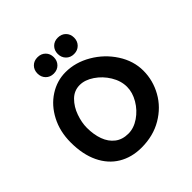

<svg xmlns="http://www.w3.org/2000/svg" viewBox="-187 -835 974 974"><g transform="rotate(-45 300.0 -348.0)"><path d="M42.5 -272Q42.5 -350 74.8 -412Q107 -474 160.8 -508.5Q214.5 -543 276.5 -543Q347 -543 413 -504.5Q479 -466 520 -402.5Q561 -339 561 -269Q561 -199 526.2 -137Q491.5 -75 427 -37Q362.5 1 278.5 1Q208.5 1 155 -31Q101.5 -63 72 -124.5Q42.5 -186 42.5 -272ZM444.5 -269.5Q444.5 -312.5 419.5 -353.5Q394.5 -394.5 356.2 -420.2Q318 -446 281 -446Q240.5 -446 211.5 -417Q182.5 -388 167.8 -346Q153 -304 153 -266.5Q153 -218 167 -179.5Q181 -141 209.8 -118.8Q238.5 -96.5 281.5 -96.5Q321 -96.5 359 -122.5Q397 -148.5 420.8 -189Q444.5 -229.5 444.5 -269.5ZM170.5 -638.5Q170.5 -664 186.8 -680.5Q203 -697 229 -697Q255 -697 271.5 -680.5Q288 -664 288 -638.5Q288 -613 271.5 -596.2Q255 -579.5 229 -579.5Q203.5 -579.5 187 -596.2Q170.5 -613 170.5 -638.5ZM313.5 -636Q313.5 -661.5 329.8 -678Q346 -694.5 372 -694.5Q398 -694.5 414.5 -678Q431 -661.5 431 -636Q431 -610.5 414.5 -593.8Q398 -577 372 -577Q346.5 -577 330 -593.8Q313.5 -610.5 313.5 -636Z"/></g></svg>

Font: JuliaMono SemiBold
Style: Regular
Weight: 600
Monospace: yes
Designer: cormullion
Foundry: corm
Version: Version 0.055; ttfautohint (v1.8.4)